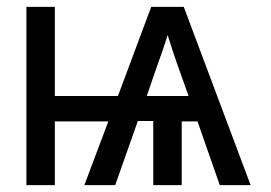

<svg xmlns="http://www.w3.org/2000/svg" viewBox="-20 -540 790 560"><path d="M57 0V-520H140V-260H324L421 -520H516L711 0H621L556 -186H510V0H427V-187H382L316 0H226L296 -186H140V0ZM530 -260 499 -347Q491 -369 483.5 -392Q476 -415 469 -438Q462 -415 454 -392Q446 -369 438 -347L408 -260Z"/></svg>

Font: Iosevka Aile
Style: Regular
Weight: 400
Designer: Belleve Invis
Foundry: Belleve Invis
Version: Version 28.0.1; ttfautohint (v1.8.4)